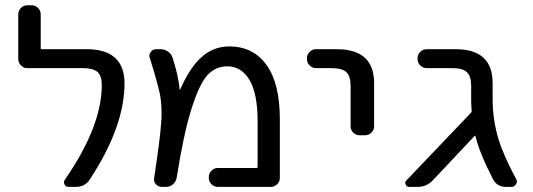

<svg xmlns="http://www.w3.org/2000/svg" viewBox="-20 -735 2037 734"><path d="M311.5 -546.9Q455.1 -546.9 456.1 -417Q456.1 -251 323.2 -48.8Q304.7 -20.5 269.5 -20.5H242.2Q231.4 -20.5 226.6 -30.3Q221.7 -40 228.5 -48.8Q369.1 -252 369.1 -410.2Q369.1 -445.3 352.5 -460Q335.9 -474.6 295.9 -474.6H84Q70.3 -474.6 60.1 -484.9Q49.8 -495.1 49.8 -509.8V-679.7Q49.8 -694.3 60.1 -704.6Q70.3 -714.8 84 -714.8H101.6Q115.2 -714.8 125.5 -704.6Q135.7 -694.3 135.7 -679.7V-550.8Q135.7 -546.9 140.6 -546.9Z M812.5 -20.5Q798.8 -20.5 788.6 -30.8Q778.3 -41 778.3 -54.7V-58.6Q778.3 -72.3 788.6 -82.5Q798.8 -92.8 812.5 -92.8H960.9Q964.8 -92.8 964.8 -97.7V-272.5Q964.8 -376 934.1 -428.7Q903.3 -481.4 848.6 -481.4Q803.7 -481.4 772.5 -447.3Q741.2 -413.1 710 -312.5Q681.6 -220.7 655.3 -54.7Q652.3 -40 641.1 -30.3Q629.9 -20.5 615.2 -20.5H597.7Q585 -20.5 575.7 -30.8Q566.4 -41 569.3 -54.7Q591.8 -203.1 595.7 -259.8Q597.7 -280.3 597.7 -298.8Q597.7 -338.9 591.8 -373Q583 -416 552.7 -513.7Q550.8 -517.6 550.8 -521.5Q550.8 -529.3 556.6 -536.1Q563.5 -546.9 576.2 -546.9H593.8Q609.4 -546.9 622.1 -538.1Q634.8 -529.3 639.6 -514.6Q661.1 -449.2 667 -392.6Q667 -392.6 667.5 -392.1Q668 -391.6 668.9 -392.6Q702.1 -469.7 744.1 -510.7Q792 -557.6 856.4 -557.6Q947.3 -557.6 998.5 -487.3Q1049.8 -417 1049.8 -278.3V-54.7Q1049.8 -41 1039.6 -30.8Q1029.3 -20.5 1015.6 -20.5Z M1187.5 -474.6Q1173.8 -474.6 1163.6 -484.9Q1153.3 -495.1 1153.3 -509.8V-511.7Q1153.3 -526.4 1163.6 -536.6Q1173.8 -546.9 1187.5 -546.9H1267.6Q1410.2 -546.9 1410.2 -417V-252Q1410.2 -238.3 1399.9 -228Q1389.6 -217.8 1375 -217.8H1355.5Q1340.8 -217.8 1330.6 -228Q1320.3 -238.3 1320.3 -252V-407.2Q1320.3 -444.3 1303.7 -459.5Q1287.1 -474.6 1246.1 -474.6Z M1863.3 -354.5Q1863.3 -277.3 1885.7 -203.1Q1905.3 -139.6 1953.1 -50.8Q1956.1 -45.9 1956.1 -41Q1956.1 -36.1 1952.1 -30.3Q1946.3 -20.5 1935.5 -20.5H1914.1Q1879.9 -20.5 1864.3 -50.8Q1812.5 -151.4 1797.9 -213.9Q1796.9 -217.8 1793.9 -214.8L1634.8 -45.9Q1611.3 -20.5 1576.2 -20.5H1544.9Q1534.2 -20.5 1531.2 -29.3Q1529.3 -33.2 1529.3 -36.1Q1529.3 -41 1534.2 -45.9L1780.3 -303.7Q1783.2 -306.6 1783.2 -310.5Q1781.2 -335 1781.2 -347.7V-407.2Q1781.2 -444.3 1764.6 -459.5Q1748 -474.6 1709 -474.6H1611.3Q1596.7 -474.6 1586.4 -484.9Q1576.2 -495.1 1576.2 -509.8V-511.7Q1576.2 -526.4 1586.4 -536.6Q1596.7 -546.9 1611.3 -546.9H1722.7Q1863.3 -546.9 1863.3 -417Z"/></svg>

Font: Gen Jyuu GothicL Regular
Style: Regular
Weight: 400
Designer: [Source Han Sans]
Ryoko NISHIZUKA  (kana & ideographs); Paul D. Hunt (Latin, Greek & Cyrillic); Wenlong ZHANG  (bopomofo
Version: Version 1.002.20150607